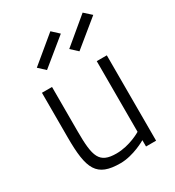

<svg xmlns="http://www.w3.org/2000/svg" viewBox="-182 -857 888 974"><g transform="rotate(-30 262.5 -370.0)"><path d="M150 -587 303 -712 263 -749 111 -623ZM340 -587 493 -712 452 -749 301 -623ZM450 0H391V-37C391 -37 314 9 237 9C98 9 70 -52 70 -239V-500H129V-240C129 -91 144 -44 244 -44C323 -44 391 -86 391 -86V-500H450Z"/></g></svg>

Font: RazerF5 Light
Style: Regular
Weight: 300
Foundry: Razer Inc.
Version: Version 2